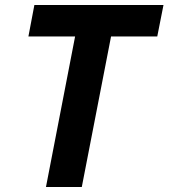

<svg xmlns="http://www.w3.org/2000/svg" viewBox="-20 -749 675 769"><path d="M280.8 -603H93.8L117.7 -729H634.8L609.9 -603H424.8L307.6 0H164.1Z"/></svg>

Font: Hack
Style: Bold Italic
Weight: 700
Italic angle: -11°
Monospace: yes
Designer: Christopher Simpkins
Foundry: Christopher Simpkins
Version: Version 2.017; ttfautohint (v1.4.1) -l 4 -r 80 -G 350 -x 0 -